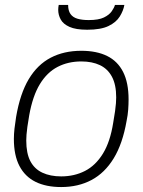

<svg xmlns="http://www.w3.org/2000/svg" viewBox="-20 -743 576 775"><path d="M227 12Q166 12 123.5 -9Q81 -30 58.5 -73Q36 -116 36 -182Q36 -202 38.5 -224Q41 -246 45 -271Q61 -365 96 -423.5Q131 -482 184.5 -510Q238 -538 308 -538Q370 -538 412.5 -517Q455 -496 477 -452.5Q499 -409 499 -342Q499 -323 497.5 -301Q496 -279 491 -255Q475 -163 439 -104Q403 -45 349.5 -16.5Q296 12 227 12ZM227 -31Q280 -31 323 -53Q366 -75 395.5 -123Q425 -171 437 -248Q442 -276 444.5 -294.5Q447 -313 448 -326Q449 -339 449 -350Q449 -401 432 -433Q415 -465 383.5 -480Q352 -495 308 -495Q255 -495 212.5 -473Q170 -451 141 -403.5Q112 -356 98 -278Q93 -250 90.5 -231Q88 -212 87 -199.5Q86 -187 86 -176Q86 -124 102.5 -92.5Q119 -61 151 -46Q183 -31 227 -31ZM332 -623Q286 -623 260.5 -634.5Q235 -646 225 -664.5Q215 -683 215 -703Q215 -708 215.5 -713Q216 -718 217 -723H255Q255 -700 264.5 -686.5Q274 -673 292.5 -667.5Q311 -662 338 -662Q378 -662 399.5 -672.5Q421 -683 431 -697.5Q441 -712 444 -723H482Q478 -700 463.5 -676.5Q449 -653 418 -638Q387 -623 332 -623Z"/></svg>

Font: Archivo SemiBold Thin
Style: Italic
Weight: 250
Italic angle: -10°
Version: Version 2.001